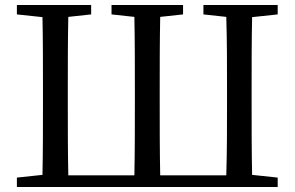

<svg xmlns="http://www.w3.org/2000/svg" viewBox="-20 -753 1186 773"><path d="M1098 -695V-733H799V-695L891 -685C894 -588 894 -491 894 -393V-339C894 -240 894 -143 891 -47H625C623 -145 623 -243 623 -343V-392C623 -491 623 -589 625 -685L717 -695V-733H429V-695L521 -685C523 -588 523 -491 523 -392V-343C523 -241 523 -143 521 -47H255C253 -143 253 -240 253 -339V-393C253 -491 253 -588 255 -685L347 -695V-733H48V-695L151 -684C153 -589 153 -491 153 -393V-339C153 -243 153 -146 151 -49L48 -38V0H1098V-38L995 -49C993 -146 993 -243 993 -339V-393C993 -491 993 -589 995 -684Z"/></svg>

Font: Noto Serif CJK JP Medium
Style: Regular
Weight: 500
Designer: Ryoko NISHIZUKA 西塚涼子 (kana & ideographs); Frank Grießhammer (Latin, Greek & Cyrillic); Wenlong ZHANG 张文龙 (bopomofo); San
Foundry: Adobe Systems Incorporated
Version: Version 1.000;PS 1;hotconv 16.6.53;makeotf.lib2.5.65590